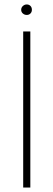

<svg xmlns="http://www.w3.org/2000/svg" viewBox="-20 -841 239 861"><path d="M84 -700V0H116V-700ZM75 -797Q75 -787 82.5 -780.5Q90 -774 100 -774Q110 -774 116.5 -780.5Q123 -787 123 -797Q123 -808 116.5 -814.5Q110 -821 100 -821Q90 -821 82.5 -814Q75 -807 75 -797Z"/></svg>

Font: Jost ExtraLight
Style: Regular
Weight: 250
Version: Version 3.710